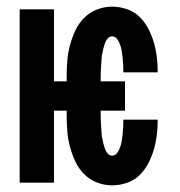

<svg xmlns="http://www.w3.org/2000/svg" viewBox="-20 -548 540 576"><path d="M316 8Q293 8 271 -0.5Q249 -9 232.5 -25.5Q216 -42 206 -63.5Q196 -85 190 -107.5Q184 -130 182 -153.5Q180 -177 180 -200V-216H142V0H39V-520H142V-304H180V-320Q180 -343 182 -366.5Q184 -390 190 -412.5Q196 -435 206 -456.5Q216 -478 232.5 -494.5Q249 -511 271 -519.5Q293 -528 316 -528Q338 -528 359.5 -521Q381 -514 397 -499Q413 -484 423.5 -464.5Q434 -445 440.5 -424Q447 -403 450 -381Q453 -359 453 -337V-331H350V-334Q350 -344 349.5 -354Q349 -364 348 -373.5Q347 -383 345.5 -393Q344 -403 341 -412Q338 -421 332 -430Q326 -439 316 -439Q308 -439 302.5 -432Q297 -425 294.5 -417.5Q292 -410 290 -402Q288 -394 286.5 -386Q285 -378 284.5 -369.5Q284 -361 283.5 -353Q283 -345 282.5 -336.5Q282 -328 282 -320V-304H355V-216H282V-200Q282 -192 282.5 -183.5Q283 -175 283.5 -167Q284 -159 284.5 -150.5Q285 -142 286.5 -134Q288 -126 290 -118Q292 -110 294.5 -102.5Q297 -95 302.5 -88Q308 -81 316 -81Q326 -81 332 -90Q338 -99 341 -108Q344 -117 345.5 -127Q347 -137 348 -146.5Q349 -156 349.5 -166Q350 -176 350 -186V-189H453V-183Q453 -161 450 -139Q447 -117 440.5 -96Q434 -75 423.5 -55.5Q413 -36 397 -21Q381 -6 359.5 1Q338 8 316 8Z"/></svg>

Font: Iosevka Custom
Style: Bold
Weight: 700
Monospace: yes
Designer: Belleve Invis
Foundry: Belleve Invis
Version: Version 30.3.3; ttfautohint (v1.8.3)